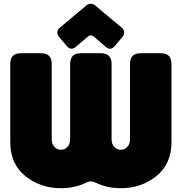

<svg xmlns="http://www.w3.org/2000/svg" viewBox="-20 -980 956 1010"><path d="M34 -644Q34 -700 90 -700H196Q252 -700 252 -644V-248Q252 -222 266.5 -207Q281 -192 301 -192Q320 -192 334.5 -207Q349 -222 349 -248V-644Q349 -700 405 -700H511Q567 -700 567 -644V-248Q567 -222 581.5 -207Q596 -192 616 -192Q635 -192 649.5 -207Q664 -222 664 -248V-644Q664 -700 720 -700H826Q882 -700 882 -644V-232Q882 -118 803 -54Q724 10 616 10Q542 10 481 -20Q458 -32 435 -20Q374 10 301 10Q192 10 113 -54Q34 -118 34 -232ZM289 -788Q281 -799 282 -812Q283 -825 293 -833L435 -952Q444 -960 458 -960Q471 -960 480 -952L622 -833Q632 -825 633 -812Q634 -799 626 -788L583 -737Q561 -712 537 -733L474 -787Q458 -801 442 -787L378 -733Q353 -713 332 -737Z"/></svg>

Font: LT Crewmate
Style: Regular
Weight: 400
Designer: Daniel Lyons
Foundry: LyonsType
Version: Version 1.001;FEAKit 1.0